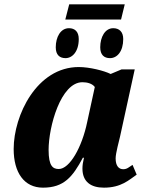

<svg xmlns="http://www.w3.org/2000/svg" viewBox="-20 -855 681 885"><path d="M281 -765H538L555 -835H299ZM282 -587C314 -587 343 -618 343 -675C343 -709 325 -725 298 -725C259 -725 237 -684 237 -637C237 -602 255 -587 282 -587ZM487 -587C520 -587 548 -618 548 -675C548 -709 529 -725 502 -725C464 -725 442 -684 442 -637C442 -602 460 -587 487 -587ZM178 10C275 10 315 -40 362 -128H367C362 -107 360 -92 360 -78C360 -17 399 10 459 10C539 10 575 -26 610 -50L591 -95C573 -84 566 -75 548 -75C527 -75 513 -91 513 -125C513 -149 529 -206 533 -224L601 -535H540L490 -514C460 -529 393 -546 343 -546C150 -546 43 -324 43 -168C43 -60 91 10 178 10ZM251 -76C224 -76 204 -89 204 -164C204 -271 260 -476 360 -476C382 -476 405 -470 417 -454L382 -293C358 -176 301 -76 251 -76Z"/></svg>

Font: Noto Serif SemiCondensed Extra
Style: Italic
Weight: 800
Width: 4
Italic angle: -12°
Designer: Monotype Design Team
Foundry: Monotype Imaging Inc.
Version: Version 1.901